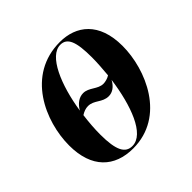

<svg xmlns="http://www.w3.org/2000/svg" viewBox="-144 -687 839 839"><g transform="rotate(-45 275.0 -268.0)"><path d="M228 10C426 10 512 -195 512 -340C512 -486 430 -546 330 -546C126 -546 39 -346 39 -197C39 -58 114 10 228 10ZM336 -282C301 -282 280 -316 244 -316C219 -316 196 -300 180 -272C201 -410 254 -536 323 -536C366 -536 382 -496 382 -399C382 -365 379 -330 376 -294C364 -286 347 -282 336 -282ZM233 0C190 0 169 -36 169 -135C169 -171 172 -209 177 -247C191 -256 205 -261 219 -261C257 -261 274 -227 314 -227C337 -227 358 -241 373 -269C354 -130 307 0 233 0Z"/></g></svg>

Font: Noto Serif Display Condensed
Style: Bold Italic
Weight: 700
Width: 3
Italic angle: -12°
Designer: Monotype Design Team
Foundry: Monotype Imaging Inc.
Version: Version 2.009